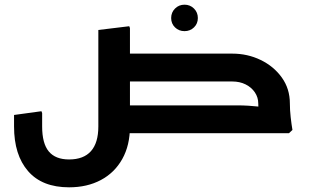

<svg xmlns="http://www.w3.org/2000/svg" viewBox="-20 -569 1319 820"><path d="M400 -174V-441L532 -457L535 -449V-174ZM498 -221V-340H879V-221ZM498 0V-119H879V0ZM275 231Q160 231 100 162Q40 93 40 -29H160Q160 44 188.5 78Q217 112 275 112Q337 112 368.5 76.5Q400 41 400 -29H535Q535 52 502 110.5Q469 169 410.5 200Q352 231 275 231ZM40 -29V-78L157 -94L160 -86V-29ZM400 -29V-346L532 -362L535 -354V-29ZM1083 -127Q1083 -153 1068.5 -174.5Q1054 -196 1029 -208.5Q1004 -221 972 -221H829V-232L843 -340H972Q1037 -340 1093 -313Q1149 -286 1183.5 -238Q1218 -190 1218 -127ZM688 0 683 -9 741 -119H910V0ZM741 0V-119H992Q1017 -119 1041.5 -117.5Q1066 -116 1082 -114Q1098 -112 1098 -112V0ZM790 -221 785 -230 843 -340H962V-221ZM1095 0Q1090 -34 1086.5 -67.5Q1083 -101 1083 -127H1218Q1218 -99 1221.5 -68Q1225 -37 1229 -14L1214 0ZM768 -436Q744 -436 727.5 -452Q711 -468 711 -492Q711 -516 727.5 -532.5Q744 -549 768 -549Q792 -549 808.5 -532.5Q825 -516 825 -492Q825 -468 808.5 -452Q792 -436 768 -436Z"/></svg>

Font: Fustat ExtraBold
Style: Regular
Weight: 800
Designer: Mohamed Gaber, Khaled Hosny, Laura Garcia Mut
Foundry: Kief Type Foundry, Alif Type Foundry, Hard Type Foundry
Version: Version 1.007